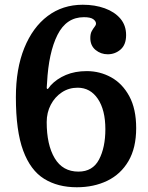

<svg xmlns="http://www.w3.org/2000/svg" viewBox="-20 -780 624 810"><path d="M385 -680.5Q385 -690.5 373.5 -699Q362 -707.5 334 -707.5Q260 -707.5 222.5 -632.8Q185 -558 178.5 -430.5Q178 -418 177.2 -412.2Q176.5 -406.5 179 -405Q182 -403.5 184.8 -408Q187.5 -412.5 194 -420Q219.5 -447.5 258 -463.8Q296.5 -480 346 -480Q401.5 -480 449 -453.8Q496.5 -427.5 525.5 -374Q554.5 -320.5 554.5 -239.5Q554.5 -156 522 -100.5Q489.5 -45 432.8 -17.5Q376 10 304 10Q223.5 10 166 -25.8Q108.5 -61.5 77.8 -144.5Q47 -227.5 47 -370Q47 -490 82.5 -577.5Q118 -665 181.2 -712.5Q244.5 -760 329 -760Q380.5 -760 422 -745Q463.5 -730 487.8 -701.5Q512 -673 512 -632Q512 -591.5 488.8 -571.2Q465.5 -551 434.5 -551Q405.5 -551 383.2 -569.2Q361 -587.5 361 -619.5Q361 -637.5 367 -648.5Q373 -659.5 379 -666.8Q385 -674 385 -680.5ZM424.5 -235Q424.5 -316 392.8 -363Q361 -410 307.5 -410Q270.5 -410 241 -390.5Q211.5 -371 194.2 -338Q177 -305 177 -265Q177 -169 210.8 -112.5Q244.5 -56 311 -56Q371 -56 397.8 -107Q424.5 -158 424.5 -235Z"/></svg>

Font: Besley SemiBold
Style: Regular
Weight: 600
Designer: Owen Earl
Foundry: indestructible type*
Version: Version 2.001; ttfautohint (v1.8.3)